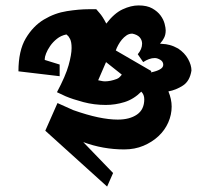

<svg xmlns="http://www.w3.org/2000/svg" viewBox="-20 -591 737 708"><path d="M637 -412Q661 -396 673.5 -373.5Q686 -351 686 -331Q680 -292 654.5 -275.5Q629 -259 601 -254Q613 -225 613 -198Q613 -168 600.5 -139.5Q588 -111 564.5 -89Q541 -67 509 -53.5Q477 -40 438 -40Q360 -40 287 -67L397 47L375 97L147 -109L192 -211L250 -185Q301 -167 341.5 -158.5Q382 -150 414 -150Q458 -150 485 -168.5Q512 -187 512 -225Q512 -242 501 -253Q473 -225 439 -214.5Q405 -204 370 -204Q327 -204 287.5 -214.5Q248 -225 222 -236L190 -251Q222 -311 233 -350.5Q244 -390 244 -414Q244 -436 238.5 -447Q233 -458 228 -461L225 -464Q205 -460 190 -448Q175 -436 165 -421.5Q155 -407 150 -394Q145 -381 145 -374V-370L200 -353V-310L48 -328Q48 -404 75 -449.5Q102 -495 142 -519Q182 -543 227 -550Q272 -557 307 -557H335L347 -543Q358 -531 372 -504Q401 -542 432 -556.5Q463 -571 491 -571Q522 -571 541.5 -560Q561 -549 572 -534Q583 -519 587 -503.5Q591 -488 591 -479Q591 -463 585 -451.5Q579 -440 574 -435L570 -430L580 -429Q591 -429 606 -425Q621 -421 637 -412ZM468 -467Q456 -467 446.5 -460.5Q437 -454 429.5 -445Q422 -436 416 -425Q410 -414 407 -405L538 -329Q537 -327 537 -326Q537 -325 536 -324Q557 -328 569.5 -335Q582 -342 582 -352Q582 -364 571 -370.5Q560 -377 551 -377Q540 -377 529.5 -373Q519 -369 513 -365L508 -362L488 -391Q504 -410 504 -430Q504 -443 495.5 -453Q487 -463 468 -467ZM411 -300Q418 -303 421.5 -307Q425 -311 427 -313L429 -316L371 -362L342 -295L352 -293Q360 -291 367 -291Q387 -291 411 -300Z"/></svg>

Font: Shorif Bongobondhu ANSI V1
Style: Regular
Weight: 400
Designer: Shorif Uddin Shishir, Shorif art & Design, e-mail : shorifart@gmail.com, facebook : Shorif2001
Foundry: Lipighor Font Foundry
Version: Designed by Shorif Uddin Shishir | Developed by Niladri Shek